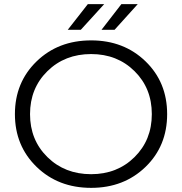

<svg xmlns="http://www.w3.org/2000/svg" viewBox="-20 -901 879 927"><path d="M420 6Q261 6 156.5 -95.5Q52 -197 52 -350Q52 -503 156.5 -604.5Q261 -706 420 -706Q578 -706 682.5 -605Q787 -504 787 -350Q787 -196 682.5 -95Q578 6 420 6ZM420 -60Q546 -60 629.5 -142.5Q713 -225 713 -350Q713 -475 629.5 -557.5Q546 -640 420 -640Q293 -640 209 -557.5Q125 -475 125 -350Q125 -225 209 -142.5Q293 -60 420 -60ZM307 -757 404 -881H483L370 -757ZM470 -757 566 -881H645L533 -757Z"/></svg>

Font: Belfius21
Style: Regular
Weight: 400
Designer: Montserrat's base design by Julieta Ulanovsky, modified by Coast SPRL for Belfius Bank NV.
Foundry: Montserrat's base design by Julieta Ulanovsky, modified by Coast SPRL for Belfius Bank NV.
Version: Version 2.000;FEAKit 1.0